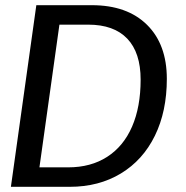

<svg xmlns="http://www.w3.org/2000/svg" viewBox="-20 -720 715 740"><path d="M623 -416Q623 -291 577 -197Q531 -103 446 -51.5Q361 0 249 0H22L120 -700H334Q470 -700 546.5 -624.5Q623 -549 623 -416ZM522 -413Q522 -517 470.5 -571Q419 -625 320 -625H209L132 -75H243Q330 -75 393 -115.5Q456 -156 489 -232Q522 -308 522 -413Z"/></svg>

Font: Krub Medium
Style: Italic
Weight: 500
Italic angle: -8°
Designer: Ekaluck Peanpanawate
Foundry: Cadson Demak Co.,Ltd.
Version: Version 1.000; ttfautohint (v1.6)